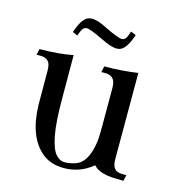

<svg xmlns="http://www.w3.org/2000/svg" viewBox="-93 -661 687 753"><g transform="rotate(15 250.5 -284.5)"><path d="M233.4 12.7Q179.7 12.7 144.5 -16.1Q76.7 -72.3 73.7 -202.1Q73.2 -207 73.2 -337.4Q73.2 -360.4 67.4 -371.6Q57.1 -389.2 31.7 -389.2H15.1L21 -413.6Q98.1 -413.6 156.2 -425.3L156.7 -252Q156.7 -152.8 166.7 -101.1Q176.8 -49.3 193.1 -29.8Q209.5 -10.3 229 -10.3H231.9Q250 -10.3 268.1 -16.1Q301.8 -24.4 318.8 -63.7Q335.9 -103 336.4 -160.6V-337.4Q336.4 -360.4 330.1 -371.6Q319.8 -389.2 294.9 -389.2H278.3L283.7 -413.6Q352.1 -413.6 419.4 -423.3V-75.7Q419.4 -52.2 425.8 -41.3Q432.1 -30.3 441.7 -27.1Q451.2 -23.9 460.9 -23.9H477.5L472.2 0.5Q453.1 0.5 429.4 -0.7Q405.8 -2 384.5 -8.3Q363.3 -14.6 349.6 -29.8Q298.3 12.7 233.4 12.7ZM311.5 -493.7Q289.1 -493.7 250.5 -513.2Q193.4 -540.5 179.7 -540.5Q170.9 -540.5 164.6 -533.9Q158.2 -527.3 150.4 -503.4Q147.9 -503.4 142.1 -506.8L129.9 -512.2Q148.4 -567.9 172.4 -578.6Q179.7 -582 189.5 -582Q214.4 -582 253.4 -561Q307.1 -535.2 321.8 -535.2Q330.1 -535.2 336.2 -541.7Q342.3 -548.3 350.1 -572.8L371.1 -564Q352.1 -508.3 328.6 -497.1Q321.3 -493.7 311.5 -493.7Z"/></g></svg>

Font: Quaaykop
Style: Regular
Weight: 400
Designer: Tup Wanders
Foundry: Free font, DO NOT SELL
Version: Version 1.00;July 31, 2023;FontCreator 11.5.0.2430 64-bit